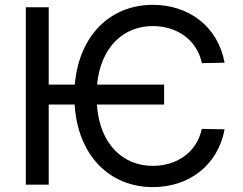

<svg xmlns="http://www.w3.org/2000/svg" viewBox="-20 -757 994 787"><path d="M652.7 -410.2H377.8C393.5 -566.8 487.9 -650.2 606.5 -650.2C701.7 -650.2 786.2 -597.3 807.5 -498.2L900.6 -500C872.9 -649.5 753.2 -737.2 606.5 -737.2C433.2 -737.2 304 -613.3 286.6 -410.2H179.7V-727.3H85.9V0H179.7V-328.5H285.9C299 -118.6 429.7 9.9 606.5 9.9C753.6 9.9 872.9 -78.1 900.6 -226.9L807.2 -228.7C785.9 -129.6 701.3 -77.1 606.5 -77.1C485.1 -77.1 388.5 -164.4 377.1 -328.5H652.7Z"/></svg>

Font: Margiela Sans Text
Style: Regular
Weight: 400
Designer: Stefan Endress, Andreas Faust
Version: Version 1.100;FEAKit 1.0